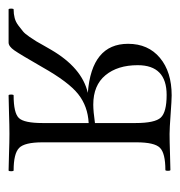

<svg xmlns="http://www.w3.org/2000/svg" viewBox="-6 -424 429 458"><g transform="rotate(90 209.0 -194.5)"><path d="M386 -12Q388 -12 388 -6Q388 0 386 0Q376 0 346.5 -1Q317 -2 299 -2Q280 -2 249.5 -1Q219 0 207 0Q205 0 205 -6Q205 -12 207 -12Q249 -12 261 -24.5Q273 -37 273 -81V-191Q233 -189 204 -166Q175 -143 140 -81Q109 -27 99.5 -13.5Q90 0 81 0H2Q0 0 0 -6Q0 -12 2 -12Q13 -12 22.5 -14.5Q32 -17 40.5 -23.5Q49 -30 54.5 -34.5Q60 -39 67.5 -50Q75 -61 78 -66Q81 -71 88.5 -84.5Q96 -98 98 -101Q141 -175 201 -189Q84 -198 84 -285Q84 -333 117.5 -361Q151 -389 207 -389Q218 -389 252 -386.5Q286 -384 299 -384Q317 -384 345.5 -385Q374 -386 385 -386Q387 -386 387 -380Q387 -374 385 -374Q345 -374 332 -361Q319 -348 319 -305V-81Q319 -38 332.5 -25Q346 -12 386 -12ZM135 -308Q135 -260 159 -231Q183 -202 229 -202Q245 -202 273 -206V-303Q273 -349 260 -363Q247 -377 206 -377Q135 -377 135 -308Z"/></g></svg>

Font: t
Style: Regular
Weight: 300
Designer: Christian Thalmann (Catharsis Fonts)
Version: Version 1.000;PS 002.000;hotconv 1.0.88;makeotf.lib2.5.64775